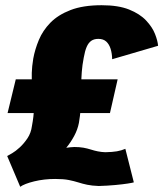

<svg xmlns="http://www.w3.org/2000/svg" viewBox="-20 -702 626 736"><path d="M57.5 14 7.5 -104Q13.5 -107 26.8 -114.8Q40 -122.5 56 -137.2Q72 -152 85.5 -172.2Q99 -192.5 102.5 -219.5Q109.5 -256.5 110 -284Q110.5 -311.5 108.2 -333.8Q106 -356 103.5 -377.2Q101 -398.5 101.8 -422.8Q102.5 -447 107.5 -477.5Q114 -513 129 -549Q144 -585 173.2 -615Q202.5 -645 250.5 -663.5Q298.5 -682 369.5 -682Q433.5 -682 474.8 -665.5Q516 -649 540 -623.5Q564 -598 574.2 -571.8Q584.5 -545.5 586 -526.5L410 -475Q409.5 -497 404 -514.8Q398.5 -532.5 387.2 -542.8Q376 -553 357 -553Q340.5 -553 329.8 -545.5Q319 -538 312.2 -522.2Q305.5 -506.5 301 -481Q295.5 -452.5 293.5 -426.5Q291.5 -400.5 291.5 -376.8Q291.5 -353 291.2 -329.5Q291 -306 289 -282Q287 -258 282.5 -231Q277.5 -205 264.2 -180.5Q251 -156 234 -135.5Q241.5 -136.5 249.5 -137.5Q257.5 -138.5 265 -138.5Q284.5 -138.5 299.8 -135.8Q315 -133 328.2 -128.8Q341.5 -124.5 355 -121.8Q368.5 -119 383.5 -118.5Q411 -119 428.2 -122Q445.5 -125 460.5 -131.5L493 -3Q489 -1.5 470.2 1.5Q451.5 4.5 422.2 7.2Q393 10 358.5 11Q332 10 314.2 6.2Q296.5 2.5 280 -2.8Q263.5 -8 243.5 -12Q223.5 -16 191.5 -16Q149 -16 111.2 -6.8Q73.5 2.5 57.5 14ZM9 -268.5 40.5 -398H431L401.5 -268.5Z"/></svg>

Font: Anybody Condensed Black
Style: Italic
Weight: 900
Width: 3
Italic angle: -10°
Version: Version 1.113;gftools[0.9.25]